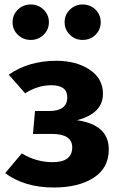

<svg xmlns="http://www.w3.org/2000/svg" viewBox="-20 -819 534 856"><path d="M59.5 -776Q83 -799 117 -799Q151 -799 174.5 -776Q198 -753 198 -720Q198 -687 174.5 -664Q151 -641 117 -641Q83 -641 59.5 -664Q36 -687 36 -720Q36 -753 59.5 -776ZM348 -799Q383 -799 406 -776Q429 -753 429 -720Q429 -687 406 -664Q383 -641 348 -641Q315 -641 291.5 -664Q268 -687 268 -720Q268 -753 291.5 -776Q315 -799 348 -799ZM231 -548Q320 -548 379.5 -508.5Q439 -469 439 -401Q439 -313 323 -283Q465 -263 465 -153Q465 -70 397.5 -26.5Q330 17 219 17Q90 17 3 -47L77 -135Q142 -96 214 -96Q302 -96 302 -162Q302 -222 210 -222H127L136 -324H198Q280 -324 280 -385Q280 -439 209 -439Q148 -439 92 -403L19 -486Q108 -548 231 -548Z"/></svg>

Font: Fira Sans
Style: Bold
Weight: 700
Designer: bBox Type GmbH & Carrois Corporate GbR & Edenspiekermann AG
Foundry: bBox Type GmbH & Carrois Corporate GbR & Edenspiekermann AG
Version: Version 4.301;PS 004.301;hotconv 1.0.88;makeotf.lib2.5.64775